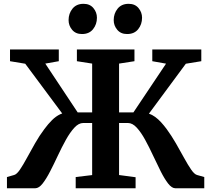

<svg xmlns="http://www.w3.org/2000/svg" viewBox="-20 -1008 1131 1028"><path d="M17.2 0V-60.1L56.1 -71.2Q70 -75.1 87.1 -100.3Q104.2 -125.5 124.2 -162.6Q144.3 -199.6 167.7 -240.7Q191.1 -281.7 217.7 -317.1Q237.5 -343.9 258.2 -364.5Q278.9 -385.2 302.2 -396.2Q325.6 -407.3 352.3 -404.6L352.5 -347.5L115.1 -666.8L33.6 -680.3V-743H294.8V-680.3L222.5 -667.5L395.8 -406.3H473.4V-667.5L391.7 -680.3V-743H699.9V-680.3L617.5 -667.5V-406.3H694.4L869 -667.2L795.4 -680.3V-743H1057.8V-680.3L975 -666.8L738.7 -347.1L738.1 -403.6Q758.1 -405.8 776.2 -400Q794.2 -394.1 810.7 -382Q827.2 -370 842.5 -353.3Q857.7 -336.7 872.3 -317Q898.5 -281.2 922.1 -240.2Q945.6 -199.1 965.9 -162.1Q986.2 -125.1 1003.4 -100.1Q1020.6 -75.1 1034.6 -71.2L1073.7 -60.1V0H919.1Q899.9 0 880.2 -25.3Q860.6 -50.6 840.6 -90.3Q820.6 -129.9 799.8 -174.7Q779 -219.6 757.3 -259.2Q735.7 -298.8 712.6 -324.1Q689.5 -349.5 664.7 -349.5H617.5V-70.9L706 -59.1V0H385.3V-60.1L473.4 -70.6V-349.5H425.8Q401.1 -349.5 377.9 -324.1Q354.7 -298.8 332.7 -259.2Q310.7 -219.6 289.7 -174.7Q268.8 -129.9 248.4 -90.3Q228 -50.6 208.2 -25.3Q188.3 0 168.5 0ZM418.3 -825.8Q385.1 -825.8 366.1 -848.5Q347.2 -871.1 347.2 -900.3Q347.2 -935.7 368.1 -961.6Q389.1 -987.5 426.8 -987.5H427.8Q461.1 -987.5 480 -964.9Q499 -942.2 499 -913Q499 -877.7 478.2 -851.7Q457.5 -825.8 419.3 -825.8ZM659.9 -825.8Q626.8 -825.8 607.8 -848.5Q588.8 -871.1 588.8 -900.3Q588.8 -935.7 609.7 -961.6Q630.7 -987.5 668.4 -987.5H669.4Q702.7 -987.5 721.6 -964.9Q740.6 -942.2 740.6 -913Q740.6 -877.7 719.9 -851.7Q699.1 -825.8 660.9 -825.8Z"/></svg>

Font: Merriweather 7pt Light
Style: Regular
Weight: 300
Designer: Eben Sorkin
Foundry: Eben Sorkin
Version: Version 2.200;gftools[0.9.31]